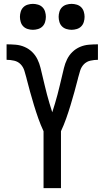

<svg xmlns="http://www.w3.org/2000/svg" viewBox="-20 -972 540 992"><path d="M205 0V-294Q190 -326 178 -360Q166 -394 155.5 -428.5Q145 -463 135.5 -497.5Q126 -532 117 -567V-568Q112 -587 106 -606.5Q100 -626 86.5 -640Q73 -654 53 -658.5Q33 -663 14 -663V-743Q37 -743 61 -741Q85 -739 107 -729.5Q129 -720 146 -703.5Q163 -687 173.5 -665.5Q184 -644 189.5 -621Q195 -598 200.5 -575Q206 -552 211.5 -529Q217 -506 223 -483Q229 -460 236 -437Q243 -414 250 -392Q257 -414 264 -437Q271 -460 277 -483Q283 -506 288.5 -529Q294 -552 299.5 -575Q305 -598 310.5 -621Q316 -644 326.5 -665.5Q337 -687 354 -703.5Q371 -720 393 -729.5Q415 -739 439 -741Q463 -743 486 -743V-663Q467 -663 447 -658.5Q427 -654 413.5 -640Q400 -626 394 -606.5Q388 -587 383 -568V-567Q374 -532 364.5 -497.5Q355 -463 344.5 -428.5Q334 -394 322 -360Q310 -326 295 -294V0ZM350 -818Q337 -818 323.5 -822Q310 -826 300.5 -835.5Q291 -845 287 -858.5Q283 -872 283 -885Q283 -898 287 -911.5Q291 -925 300.5 -934.5Q310 -944 323.5 -948Q337 -952 350 -952Q363 -952 376.5 -948Q390 -944 399.5 -934.5Q409 -925 413 -911.5Q417 -898 417 -885Q417 -872 413 -858.5Q409 -845 399.5 -835.5Q390 -826 376.5 -822Q363 -818 350 -818ZM150 -818Q137 -818 123.5 -822Q110 -826 100.5 -835.5Q91 -845 87 -858.5Q83 -872 83 -885Q83 -898 87 -911.5Q91 -925 100.5 -934.5Q110 -944 123.5 -948Q137 -952 150 -952Q163 -952 176.5 -948Q190 -944 199.5 -934.5Q209 -925 213 -911.5Q217 -898 217 -885Q217 -872 213 -858.5Q209 -845 199.5 -835.5Q190 -826 176.5 -822Q163 -818 150 -818Z"/></svg>

Font: Iosevka Fixed Medium
Style: Regular
Weight: 500
Monospace: yes
Designer: Belleve Invis
Foundry: Belleve Invis
Version: Version 32.3.0